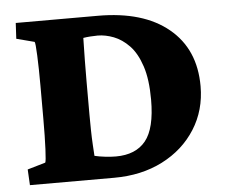

<svg xmlns="http://www.w3.org/2000/svg" viewBox="-45 -625 801 676"><g transform="rotate(-5 355.0 -286.5)"><path d="M34.2 -573.2H324.2Q484.4 -573.2 573.7 -499.5Q663.1 -425.8 663.1 -294.9Q663.1 -210 620.6 -143.1Q578.1 -76.2 503.4 -38.1Q428.7 0 332 0H34.2L31.2 -55.7L94.7 -74.2Q97.7 -78.1 99.6 -121.6Q101.6 -165 101.6 -228.5V-345.7Q101.6 -407.2 99.6 -452.1Q97.7 -497.1 94.7 -501L31.2 -517.6ZM266.6 -500Q266.6 -495.1 266.1 -473.6Q265.6 -452.1 265.1 -419.4Q264.6 -386.7 264.6 -345.7V-228.5Q264.6 -205.1 265.1 -176.3Q265.6 -147.5 267.1 -122.1Q268.6 -96.7 269.5 -83Q285.2 -79.1 306.2 -76.7Q327.1 -74.2 344.7 -74.2Q415 -74.2 450.2 -117.7Q485.4 -161.1 485.4 -262.7Q485.4 -335 469.7 -381.8Q454.1 -428.7 428.7 -455.1Q403.3 -481.4 374 -492.7Q344.7 -503.9 317.4 -503.9Q305.7 -503.9 292 -502.9Q278.3 -502 266.6 -500Z"/></g></svg>

Font: Crimson Pro Black
Style: Regular
Weight: 900
Designer: Jacques Le Bailly
Foundry: Baron von Fonthausen
Version: Version 1.003